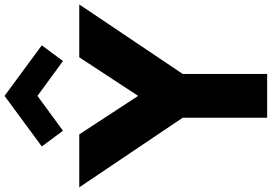

<svg xmlns="http://www.w3.org/2000/svg" viewBox="-215 -998 1193 843"><g transform="rotate(-90 381.5 -576.5)"><path d="M286 0H478.5V-371L783.5 -825H551.5L382 -566.5L213 -825H-19.5L286 -371ZM229 -896.5 382 -1008.5 535 -896.5 604 -989.5 382 -1153 160 -989.5Z"/></g></svg>

Font: Spartan ExtraBold
Style: Regular
Weight: 800
Designer: Matt Bailey, Mirko Velimirovic
Foundry: Matt Bailey
Version: Version 1.003; ttfautohint (v1.8.3)